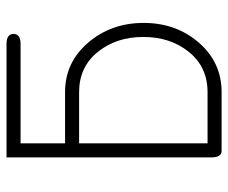

<svg xmlns="http://www.w3.org/2000/svg" viewBox="-74 -602 683 574"><g transform="rotate(-90 267.0 -314.5)"><path d="M84 -636H423Q453 -636 453 -615Q453 -594 423 -594H126V-461H279Q368 -461 427 -392Q486 -323 486 -226Q486 -129 427 -61Q368 7 279 7H103Q84 7 84 -24ZM279 -419H126V-35H279Q354 -35 399 -90.5Q444 -146 444 -227Q444 -308 399 -363.5Q354 -419 279 -419Z"/></g></svg>

Font: Jura Light
Style: Regular
Weight: 300
Designer: Daniel Johnson, Alexei Vanyashin
Foundry: Daniel Johnson
Version: Version 5.103